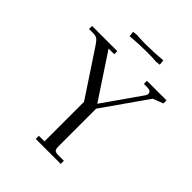

<svg xmlns="http://www.w3.org/2000/svg" viewBox="-234 -991 1126 1126"><g transform="rotate(45 329.0 -427.5)"><path d="M22 -676.8V-702.1H231V-676.8H184.1L366.2 -400.9L530.8 -636.2Q537.1 -645.5 537.1 -653.8Q537.1 -666.5 528.1 -671.6Q519 -676.8 499 -676.8H477.1V-702.1H639.2V-676.8L575.2 -651.9L381.8 -376V-65.9Q381.8 -41 388.9 -33.4Q396 -25.9 420.9 -25.9H463.9V0H256.8V-25.9H303.2V-354L116.2 -637.2Q100.6 -660.2 89.4 -668.5Q78.1 -676.8 55.2 -676.8ZM216.8 -842.8V-848.1L245.1 -851.1Q274.9 -848.1 318.8 -848.1Q389.6 -848.1 460 -855L462.9 -827.1V-821.8L435.1 -818.8Q405.3 -821.8 360.8 -821.8Q290 -821.8 220.2 -814.9Z"/></g></svg>

Font: Dihjauti
Style: Regular
Weight: 400
Designer: T. Christopher White
Version: Version 3.0.0